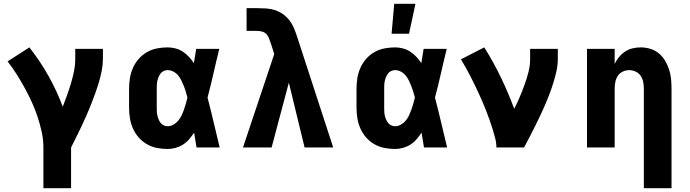

<svg xmlns="http://www.w3.org/2000/svg" viewBox="-20 -778 3640 1013"><path d="M355 215H209V0Q209 -42 200 -82.5Q191 -123 178 -162.5Q165 -202 147.5 -240Q130 -278 110 -314.5Q90 -351 68 -386Q46 -421 20 -454L135 -528Q191 -457 235.5 -378Q280 -299 311 -215Q323 -245 334 -276Q345 -307 354.5 -338.5Q364 -370 370.5 -402.5Q377 -435 377 -468V-520H523V-468Q523 -437 517 -406Q511 -375 502 -345Q493 -315 482.5 -285.5Q472 -256 460.5 -227Q449 -198 436.5 -169.5Q424 -141 410.5 -112.5Q397 -84 383 -56Q369 -28 355 0Z M864 8Q836 8 808 2.5Q780 -3 755.5 -17Q731 -31 712 -52.5Q693 -74 681.5 -100Q670 -126 665.5 -154Q661 -182 661 -210V-310Q661 -338 665.5 -366Q670 -394 681.5 -420Q693 -446 712 -467.5Q731 -489 755.5 -503Q780 -517 808 -522.5Q836 -528 864 -528Q885 -528 906 -522.5Q927 -517 944.5 -505.5Q962 -494 976.5 -478.5Q991 -463 1003 -445Q1006 -464 1009 -482.5Q1012 -501 1015 -520H1137Q1121 -456 1106.5 -391.5Q1092 -327 1075 -263Q1092 -198 1107.5 -132Q1123 -66 1139 0H1017Q1014 -20 1010.5 -39.5Q1007 -59 1004 -78Q992 -60 978 -43.5Q964 -27 946 -15.5Q928 -4 907 2Q886 8 864 8ZM864 -112Q881 -112 895.5 -120.5Q910 -129 920.5 -141.5Q931 -154 938 -169Q945 -184 950.5 -199.5Q956 -215 960.5 -231Q965 -247 969 -263Q965 -278 960.5 -293.5Q956 -309 950 -324Q944 -339 937 -353.5Q930 -368 919.5 -380.5Q909 -393 894.5 -400.5Q880 -408 864 -408Q854 -408 844 -403.5Q834 -399 827.5 -390.5Q821 -382 817 -372.5Q813 -363 810.5 -352.5Q808 -342 807.5 -331.5Q807 -321 807 -310V-210Q807 -199 807.5 -188.5Q808 -178 810.5 -167.5Q813 -157 817 -147.5Q821 -138 827.5 -129.5Q834 -121 844 -116.5Q854 -112 864 -112Z M1262 0 1427 -493 1409 -549Q1404 -562 1399.5 -575Q1395 -588 1385.5 -598Q1376 -608 1362.5 -611.5Q1349 -615 1335 -615H1281V-735H1335Q1359 -735 1383 -733.5Q1407 -732 1429.5 -725Q1452 -718 1472 -704Q1492 -690 1506.5 -671.5Q1521 -653 1530.5 -630.5Q1540 -608 1547 -586L1738 0H1587L1504 -342L1413 0Z M2064 8Q2036 8 2008 2.5Q1980 -3 1955.5 -17Q1931 -31 1912 -52.5Q1893 -74 1881.5 -100Q1870 -126 1865.5 -154Q1861 -182 1861 -210V-310Q1861 -338 1865.5 -366Q1870 -394 1881.5 -420Q1893 -446 1912 -467.5Q1931 -489 1955.5 -503Q1980 -517 2008 -522.5Q2036 -528 2064 -528Q2085 -528 2106 -522.5Q2127 -517 2144.5 -505.5Q2162 -494 2176.5 -478.5Q2191 -463 2203 -445Q2206 -464 2209 -482.5Q2212 -501 2215 -520H2337Q2321 -456 2306.5 -391.5Q2292 -327 2275 -263Q2292 -198 2307.5 -132Q2323 -66 2339 0H2217Q2214 -20 2210.5 -39.5Q2207 -59 2204 -78Q2192 -60 2178 -43.5Q2164 -27 2146 -15.5Q2128 -4 2107 2Q2086 8 2064 8ZM2064 -112Q2081 -112 2095.5 -120.5Q2110 -129 2120.5 -141.5Q2131 -154 2138 -169Q2145 -184 2150.5 -199.5Q2156 -215 2160.5 -231Q2165 -247 2169 -263Q2165 -278 2160.5 -293.5Q2156 -309 2150 -324Q2144 -339 2137 -353.5Q2130 -368 2119.5 -380.5Q2109 -393 2094.5 -400.5Q2080 -408 2064 -408Q2054 -408 2044 -403.5Q2034 -399 2027.5 -390.5Q2021 -382 2017 -372.5Q2013 -363 2010.5 -352.5Q2008 -342 2007.5 -331.5Q2007 -321 2007 -310V-210Q2007 -199 2007.5 -188.5Q2008 -178 2010.5 -167.5Q2013 -157 2017 -147.5Q2021 -138 2027.5 -129.5Q2034 -121 2044 -116.5Q2054 -112 2064 -112ZM2046 -600 2060 -758H2172L2138 -600Z M2599 0Q2599 -25 2592.5 -49.5Q2586 -74 2578.5 -98.5Q2571 -123 2562.5 -146.5Q2554 -170 2545 -193.5Q2536 -217 2526 -240Q2516 -263 2505.5 -286Q2495 -309 2484 -331.5Q2473 -354 2461.5 -376.5Q2450 -399 2437.5 -421Q2425 -443 2412 -465L2535 -528Q2583 -452 2622.5 -370Q2662 -288 2693 -204Q2709 -235 2722.5 -267Q2736 -299 2748 -332Q2760 -365 2768.5 -399Q2777 -433 2777 -468V-520H2923V-468Q2923 -436 2916.5 -405.5Q2910 -375 2900.5 -344.5Q2891 -314 2880 -284.5Q2869 -255 2856.5 -226Q2844 -197 2830.5 -168.5Q2817 -140 2803 -112Q2789 -84 2774.5 -56Q2760 -28 2745 0Z M3377 215V-310Q3377 -328 3373.5 -345.5Q3370 -363 3360.5 -377.5Q3351 -392 3334.5 -400Q3318 -408 3300 -408Q3282 -408 3265.5 -400Q3249 -392 3239.5 -377.5Q3230 -363 3226.5 -345.5Q3223 -328 3223 -310V0H3077V-520H3223V-441Q3232 -460 3246 -477Q3260 -494 3278 -506Q3296 -518 3317.5 -523Q3339 -528 3360 -528Q3386 -528 3411 -520.5Q3436 -513 3456 -496.5Q3476 -480 3489 -458Q3502 -436 3510 -411.5Q3518 -387 3520.5 -361.5Q3523 -336 3523 -310V215Z"/></svg>

Font: Iosevka Aile Heavy
Style: Regular
Weight: 900
Designer: Belleve Invis
Foundry: Belleve Invis
Version: Version 31.1.0; ttfautohint (v1.8.4)